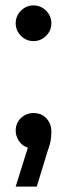

<svg xmlns="http://www.w3.org/2000/svg" viewBox="-20 -540 248 710"><path d="M104 -388Q77 -388 57.5 -407.5Q38 -427 38 -454Q38 -481 57.5 -500.5Q77 -520 104 -520Q131 -520 150.5 -500.5Q170 -481 170 -454Q170 -427 150.5 -407.5Q131 -388 104 -388ZM38 150 83 6Q61 -1 49.5 -19.5Q38 -38 38 -57Q38 -85 57.5 -103.5Q77 -122 104 -122Q134 -122 152 -102Q170 -82 170 -54Q170 -35 167 -18.5Q164 -2 156 19L116 150Z"/></svg>

Font: MuseoModerno Thin
Style: Regular
Weight: 400
Version: Version 1.003